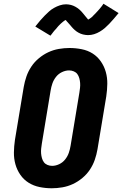

<svg xmlns="http://www.w3.org/2000/svg" viewBox="-20 -1000 655 1028"><path d="M257 8Q224 8 192 1.5Q160 -5 133.5 -21.5Q107 -38 89 -64Q71 -90 62.5 -120.5Q54 -151 54.5 -184Q55 -217 60 -251L107 -534Q112 -563 121.5 -590.5Q131 -618 147.5 -643Q164 -668 188 -688Q212 -708 239 -720.5Q266 -733 295 -738Q324 -743 352 -743Q385 -743 417.5 -736.5Q450 -730 476 -713.5Q502 -697 520 -671Q538 -645 546.5 -614.5Q555 -584 554.5 -551Q554 -518 549 -484L502 -201Q497 -172 487.5 -144.5Q478 -117 461.5 -92Q445 -67 421 -47Q397 -27 370 -14.5Q343 -2 314 3Q285 8 257 8ZM259 -112Q278 -112 297 -121Q316 -130 329 -146.5Q342 -163 348.5 -182Q355 -201 358 -220L405 -504Q407 -517 408.5 -530Q410 -543 409 -556Q408 -569 404.5 -581.5Q401 -594 394 -603.5Q387 -613 375 -618Q363 -623 350 -623Q331 -623 312 -614Q293 -605 280 -588.5Q267 -572 260.5 -553Q254 -534 251 -515L204 -231Q202 -218 200.5 -205Q199 -192 200 -179Q201 -166 204.5 -153.5Q208 -141 215 -131.5Q222 -122 234 -117Q246 -112 259 -112ZM250 -809 169 -858Q183 -876 195.5 -890.5Q208 -905 219.5 -916.5Q231 -928 242.5 -938.5Q254 -949 269 -957.5Q284 -966 300.5 -971.5Q317 -977 334 -977Q340 -977 347 -976Q354 -975 360 -973.5Q366 -972 372 -969.5Q378 -967 383.5 -964Q389 -961 394 -957.5Q399 -954 404.5 -949.5Q410 -945 414 -940.5Q418 -936 422 -931.5Q426 -927 429.5 -922.5Q433 -918 438 -912Q443 -906 446 -902.5Q449 -899 452 -895Q456 -897 459.5 -899.5Q463 -902 468 -905.5Q473 -909 475 -911.5Q477 -914 479.5 -916.5Q482 -919 485 -922Q488 -925 491 -928Q494 -931 497 -934.5Q500 -938 504 -942Q508 -946 511.5 -950.5Q515 -955 519 -959.5Q523 -964 526.5 -969Q530 -974 534 -980L615 -930Q601 -913 588.5 -898.5Q576 -884 564.5 -872Q553 -860 541.5 -850Q530 -840 515 -831Q500 -822 484 -817Q468 -812 451 -812Q445 -812 438 -813Q431 -814 424.5 -815.5Q418 -817 412 -819.5Q406 -822 400.5 -825Q395 -828 390 -831.5Q385 -835 380 -839.5Q375 -844 370.5 -848.5Q366 -853 362.5 -857.5Q359 -862 355 -866.5Q351 -871 346 -876.5Q341 -882 337.5 -886Q334 -890 332 -893Q329 -892 325 -889.5Q321 -887 316.5 -883Q312 -879 309.5 -877Q307 -875 304.5 -872.5Q302 -870 299 -867Q296 -864 293 -861Q290 -858 287 -854Q284 -850 280.5 -846Q277 -842 273 -838Q269 -834 265.5 -829Q262 -824 258 -819Q254 -814 250 -809Z"/></svg>

Font: Iosevka Etoile Heavy
Style: Italic
Weight: 900
Italic angle: -9°
Designer: Belleve Invis
Foundry: Belleve Invis
Version: Version 22.1.2; ttfautohint (v1.8.4)